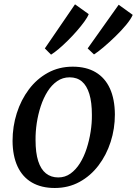

<svg xmlns="http://www.w3.org/2000/svg" viewBox="-20 -880 649 910"><path d="M324.5 -564Q389 -564 433.5 -537.5Q478 -511 501 -460.5Q524 -410 524.5 -337.5Q524.5 -270 504.5 -207.8Q484.5 -145.5 447 -96Q409.5 -46.5 357 -17.8Q304.5 11 239.5 11Q176 11 131.2 -15Q86.5 -41 63.2 -91Q40 -141 39.5 -212Q39.5 -280.5 59.5 -343.5Q79.5 -406.5 116.8 -456.2Q154 -506 206.8 -535Q259.5 -564 324.5 -564ZM310 -513.5Q277 -513.5 250.8 -495.2Q224.5 -477 205.2 -446.2Q186 -415.5 173.2 -376.8Q160.5 -338 154.2 -296.5Q148 -255 148.5 -216Q148.5 -156 161 -116.8Q173.5 -77.5 197.8 -58.2Q222 -39 256 -39Q288.5 -39 314 -57.2Q339.5 -75.5 358.8 -106.2Q378 -137 390.5 -175.5Q403 -214 409.5 -255.5Q416 -297 415.5 -335.5Q415.5 -395 403.5 -434.5Q391.5 -474 368.2 -493.8Q345 -513.5 310 -513.5ZM222 -621 192.5 -650.5 335.5 -859.5 400.5 -813Q394.5 -797.5 379.2 -776.8Q364 -756 343.8 -732.8Q323.5 -709.5 301.5 -687.8Q279.5 -666 258.5 -648.2Q237.5 -630.5 222 -621ZM425.5 -622 395.5 -650.5 542.5 -857.5 609 -809.5Q600.5 -789.5 577.8 -762Q555 -734.5 526 -706.5Q497 -678.5 469.8 -655.5Q442.5 -632.5 425.5 -622Z"/></svg>

Font: Merriweather 28pt
Style: Italic
Weight: 400
Italic angle: -7.8°
Version: Version 2.101